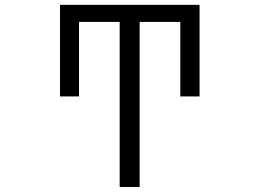

<svg xmlns="http://www.w3.org/2000/svg" viewBox="-20 -750 1040 770"><path d="M460 -662.1H296.9V-363.3H220.7V-730.5H780.3V-363.3H703.1V-662.1H540V0H460Z"/></svg>

Font: Gen Shin Gothic Monospace Normal
Style: Regular
Weight: 350
Designer: [Source Han Sans]
Ryoko NISHIZUKA  (kana & ideographs); Paul D. Hunt (Latin, Greek & Cyrillic); Wenlong ZHANG  (bopomofo
Version: Version 1.002.20150607